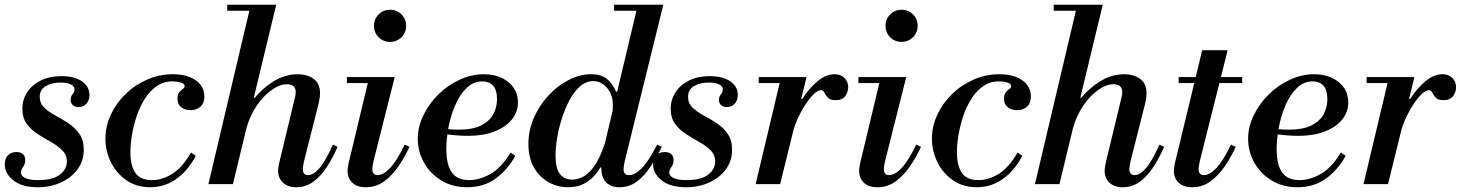

<svg xmlns="http://www.w3.org/2000/svg" viewBox="-24 -774 6140 807"><path d="M135 13Q68 13 32 -16Q-4 -45 -4 -83Q-4 -108 9.5 -121.5Q23 -135 45 -135Q63 -135 72.5 -126Q82 -117 82 -102Q82 -84 73 -72Q64 -60 64 -48Q64 -35 81.5 -26Q99 -17 137 -17Q198 -17 227.5 -40Q257 -63 257 -95Q257 -123 238 -142Q219 -161 191.5 -176.5Q164 -192 136 -209.5Q108 -227 89 -252.5Q70 -278 70 -317Q70 -354 89.5 -385Q109 -416 146 -435Q183 -454 235 -454Q273 -454 299 -443.5Q325 -433 338.5 -415.5Q352 -398 352 -375Q352 -352 339 -338Q326 -324 306 -324Q291 -324 282 -332Q273 -340 273 -354Q273 -369 281 -377.5Q289 -386 289 -398Q289 -412 273 -419.5Q257 -427 230 -427Q193 -427 168 -412Q143 -397 143 -367Q143 -340 161.5 -322Q180 -304 208 -289Q236 -274 263.5 -256Q291 -238 309.5 -211.5Q328 -185 328 -144Q328 -98 302 -62.5Q276 -27 232 -7Q188 13 135 13Z M607 13Q549 13 506.5 -17Q464 -47 441.5 -93.5Q419 -140 419 -191Q419 -243 441.5 -291.5Q464 -340 503.5 -378.5Q543 -417 594.5 -439.5Q646 -462 703 -462Q743 -462 772.5 -450.5Q802 -439 818.5 -418Q835 -397 835 -369Q835 -341 819 -326Q803 -311 777 -311Q754 -311 738 -323Q722 -335 722 -359Q722 -377 729.5 -386Q737 -395 744.5 -400Q752 -405 752 -412Q752 -423 735 -427.5Q718 -432 701 -432Q663 -432 634 -411.5Q605 -391 584 -357.5Q563 -324 550 -284.5Q537 -245 530.5 -205.5Q524 -166 524 -134Q524 -79 544.5 -48Q565 -17 615 -17Q657 -17 699.5 -43Q742 -69 779 -133L799 -119Q765 -55 716 -21Q667 13 607 13Z M852 0 1030 -754H1137L955 0ZM1221 13Q1186 13 1165.5 -6Q1145 -25 1145 -56Q1145 -64 1146.5 -72Q1148 -80 1149 -87L1215 -361Q1217 -369 1218 -375Q1219 -381 1219 -387Q1219 -404 1209 -412Q1199 -420 1182 -420Q1152 -420 1118 -396Q1084 -372 1055.5 -330.5Q1027 -289 1012 -236L1040 -363H1047Q1077 -401 1125 -431.5Q1173 -462 1228 -462Q1266 -462 1293.5 -443Q1321 -424 1321 -382Q1321 -364 1315 -338L1254 -97Q1251 -84 1250 -76Q1249 -68 1249 -63Q1249 -38 1271 -38Q1293 -38 1318.5 -67Q1344 -96 1375 -166L1395 -157Q1376 -113 1351 -74Q1326 -35 1294 -11Q1262 13 1221 13ZM931 -729V-754H1125V-729Z M1615 -598Q1587 -598 1567.5 -617.5Q1548 -637 1548 -665Q1548 -694 1567.5 -713.5Q1587 -733 1615 -733Q1644 -733 1663.5 -713.5Q1683 -694 1683 -665Q1683 -637 1663.5 -617.5Q1644 -598 1615 -598ZM1514 13Q1477 13 1457 -6Q1437 -25 1437 -56Q1437 -64 1438.5 -72Q1440 -80 1441 -87L1528 -450H1635L1546 -97Q1543 -84 1542 -76Q1541 -68 1541 -63Q1541 -38 1563 -38Q1587 -38 1615 -67Q1643 -96 1677 -166L1697 -157Q1678 -115 1651.5 -76Q1625 -37 1591 -12Q1557 13 1514 13ZM1434 -425V-450H1623V-425Z M1939 13Q1877 13 1830 -16Q1783 -45 1757.5 -91.5Q1732 -138 1732 -190Q1732 -241 1755.5 -289.5Q1779 -338 1818.5 -377Q1858 -416 1908 -439Q1958 -462 2010 -462Q2052 -462 2084 -447Q2116 -432 2134.5 -405.5Q2153 -379 2153 -344Q2153 -302 2126 -270Q2099 -238 2052 -220.5Q2005 -203 1944 -203Q1921 -203 1896 -205Q1871 -207 1851.5 -210Q1832 -213 1825 -214L1830 -239Q1847 -232 1865 -230.5Q1883 -229 1903 -229Q1963 -229 1998.5 -247Q2034 -265 2049.5 -294Q2065 -323 2065 -357Q2065 -397 2048 -414.5Q2031 -432 2003 -432Q1966 -432 1937.5 -404.5Q1909 -377 1890 -333.5Q1871 -290 1861.5 -241Q1852 -192 1852 -148Q1852 -81 1875 -49Q1898 -17 1949 -17Q1990 -17 2036 -42Q2082 -67 2122 -133L2142 -119Q2110 -61 2060 -24Q2010 13 1939 13Z M2579 13Q2545 13 2524 -7Q2503 -27 2503 -74Q2503 -89 2505.5 -109Q2508 -129 2514 -153L2657 -754H2764L2602 -97Q2599 -84 2598 -76Q2597 -68 2597 -63Q2597 -38 2620 -38Q2645 -38 2673.5 -67Q2702 -96 2738 -166L2758 -157Q2736 -113 2710.5 -74Q2685 -35 2653 -11Q2621 13 2579 13ZM2363 13Q2319 13 2281 -8.5Q2243 -30 2220 -70.5Q2197 -111 2197 -169Q2197 -227 2220.5 -280Q2244 -333 2282.5 -374Q2321 -415 2367.5 -438.5Q2414 -462 2460 -462Q2504 -462 2528 -441.5Q2552 -421 2565 -389H2572L2549 -298Q2551 -308 2551.5 -317Q2552 -326 2552 -333Q2552 -375 2528 -404Q2504 -433 2469 -433Q2439 -433 2414 -411Q2389 -389 2370 -353.5Q2351 -318 2337.5 -276Q2324 -234 2317.5 -193Q2311 -152 2311 -120Q2311 -66 2329.5 -42.5Q2348 -19 2382 -19Q2401 -19 2424 -29.5Q2447 -40 2471.5 -72.5Q2496 -105 2518 -170L2506 -70H2499Q2480 -35 2446 -11Q2412 13 2363 13ZM2557 -729V-754H2752V-729Z M2860 13Q2793 13 2757 -16Q2721 -45 2721 -83Q2721 -108 2734.5 -121.5Q2748 -135 2770 -135Q2788 -135 2797.5 -126Q2807 -117 2807 -102Q2807 -84 2798 -72Q2789 -60 2789 -48Q2789 -35 2806.5 -26Q2824 -17 2862 -17Q2923 -17 2952.5 -40Q2982 -63 2982 -95Q2982 -123 2963 -142Q2944 -161 2916.5 -176.5Q2889 -192 2861 -209.5Q2833 -227 2814 -252.5Q2795 -278 2795 -317Q2795 -354 2814.5 -385Q2834 -416 2871 -435Q2908 -454 2960 -454Q2998 -454 3024 -443.5Q3050 -433 3063.5 -415.5Q3077 -398 3077 -375Q3077 -352 3064 -338Q3051 -324 3031 -324Q3016 -324 3007 -332Q2998 -340 2998 -354Q2998 -369 3006 -377.5Q3014 -386 3014 -398Q3014 -412 2998 -419.5Q2982 -427 2955 -427Q2918 -427 2893 -412Q2868 -397 2868 -367Q2868 -340 2886.5 -322Q2905 -304 2933 -289Q2961 -274 2988.5 -256Q3016 -238 3034.5 -211.5Q3053 -185 3053 -144Q3053 -98 3027 -62.5Q3001 -27 2957 -7Q2913 13 2860 13Z M3152 0 3259 -450H3366L3255 0ZM3165 -425V-450H3354V-425ZM3303 -195 3341 -358H3348Q3375 -401 3411 -431.5Q3447 -462 3484 -462Q3502 -462 3514.5 -454.5Q3527 -447 3534 -435Q3541 -423 3541 -407Q3541 -387 3528.5 -370Q3516 -353 3488 -353Q3465 -353 3455.5 -363.5Q3446 -374 3441 -384.5Q3436 -395 3426 -395Q3414 -395 3397 -379Q3380 -363 3361.5 -335Q3343 -307 3327 -271Q3311 -235 3303 -195Z M3765 -598Q3737 -598 3717.5 -617.5Q3698 -637 3698 -665Q3698 -694 3717.5 -713.5Q3737 -733 3765 -733Q3794 -733 3813.5 -713.5Q3833 -694 3833 -665Q3833 -637 3813.5 -617.5Q3794 -598 3765 -598ZM3664 13Q3627 13 3607 -6Q3587 -25 3587 -56Q3587 -64 3588.5 -72Q3590 -80 3591 -87L3678 -450H3785L3696 -97Q3693 -84 3692 -76Q3691 -68 3691 -63Q3691 -38 3713 -38Q3737 -38 3765 -67Q3793 -96 3827 -166L3847 -157Q3828 -115 3801.5 -76Q3775 -37 3741 -12Q3707 13 3664 13ZM3584 -425V-450H3773V-425Z M4081 13Q4023 13 3980.5 -17Q3938 -47 3915.5 -93.5Q3893 -140 3893 -191Q3893 -243 3915.5 -291.5Q3938 -340 3977.5 -378.5Q4017 -417 4068.5 -439.5Q4120 -462 4177 -462Q4217 -462 4246.5 -450.5Q4276 -439 4292.5 -418Q4309 -397 4309 -369Q4309 -341 4293 -326Q4277 -311 4251 -311Q4228 -311 4212 -323Q4196 -335 4196 -359Q4196 -377 4203.5 -386Q4211 -395 4218.5 -400Q4226 -405 4226 -412Q4226 -423 4209 -427.5Q4192 -432 4175 -432Q4137 -432 4108 -411.5Q4079 -391 4058 -357.5Q4037 -324 4024 -284.5Q4011 -245 4004.5 -205.5Q3998 -166 3998 -134Q3998 -79 4018.5 -48Q4039 -17 4089 -17Q4131 -17 4173.5 -43Q4216 -69 4253 -133L4273 -119Q4239 -55 4190 -21Q4141 13 4081 13Z M4326 0 4504 -754H4611L4429 0ZM4695 13Q4660 13 4639.5 -6Q4619 -25 4619 -56Q4619 -64 4620.5 -72Q4622 -80 4623 -87L4689 -361Q4691 -369 4692 -375Q4693 -381 4693 -387Q4693 -404 4683 -412Q4673 -420 4656 -420Q4626 -420 4592 -396Q4558 -372 4529.5 -330.5Q4501 -289 4486 -236L4514 -363H4521Q4551 -401 4599 -431.5Q4647 -462 4702 -462Q4740 -462 4767.5 -443Q4795 -424 4795 -382Q4795 -364 4789 -338L4728 -97Q4725 -84 4724 -76Q4723 -68 4723 -63Q4723 -38 4745 -38Q4767 -38 4792.5 -67Q4818 -96 4849 -166L4869 -157Q4850 -113 4825 -74Q4800 -35 4768 -11Q4736 13 4695 13ZM4405 -729V-754H4599V-729Z M4987 13Q4950 13 4930 -6Q4910 -25 4910 -56Q4910 -64 4911.5 -72Q4913 -80 4914 -87L5029 -563H5136L5019 -97Q5016 -84 5015 -76Q5014 -68 5014 -63Q5014 -38 5036 -38Q5060 -38 5088 -67Q5116 -96 5150 -166L5170 -157Q5151 -115 5124.5 -76Q5098 -37 5064 -12Q5030 13 4987 13ZM4930 -425V-450H5197V-425Z M5429 13Q5367 13 5320 -16Q5273 -45 5247.5 -91.5Q5222 -138 5222 -190Q5222 -241 5245.5 -289.5Q5269 -338 5308.5 -377Q5348 -416 5398 -439Q5448 -462 5500 -462Q5542 -462 5574 -447Q5606 -432 5624.5 -405.5Q5643 -379 5643 -344Q5643 -302 5616 -270Q5589 -238 5542 -220.5Q5495 -203 5434 -203Q5411 -203 5386 -205Q5361 -207 5341.5 -210Q5322 -213 5315 -214L5320 -239Q5337 -232 5355 -230.5Q5373 -229 5393 -229Q5453 -229 5488.5 -247Q5524 -265 5539.5 -294Q5555 -323 5555 -357Q5555 -397 5538 -414.5Q5521 -432 5493 -432Q5456 -432 5427.5 -404.5Q5399 -377 5380 -333.5Q5361 -290 5351.5 -241Q5342 -192 5342 -148Q5342 -81 5365 -49Q5388 -17 5439 -17Q5480 -17 5526 -42Q5572 -67 5612 -133L5632 -119Q5600 -61 5550 -24Q5500 13 5429 13Z M5707 0 5814 -450H5921L5810 0ZM5720 -425V-450H5909V-425ZM5858 -195 5896 -358H5903Q5930 -401 5966 -431.5Q6002 -462 6039 -462Q6057 -462 6069.5 -454.5Q6082 -447 6089 -435Q6096 -423 6096 -407Q6096 -387 6083.5 -370Q6071 -353 6043 -353Q6020 -353 6010.5 -363.5Q6001 -374 5996 -384.5Q5991 -395 5981 -395Q5969 -395 5952 -379Q5935 -363 5916.5 -335Q5898 -307 5882 -271Q5866 -235 5858 -195Z"/></svg>

Font: Libre Bodoni
Style: Italic
Weight: 400
Italic angle: -13°
Designer: Pablo Impallari, Rodrigo Fuenzalida
Foundry: Impallari Type
Version: Version 2.005;gftools[0.9.23]